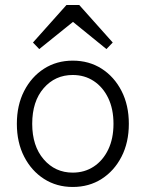

<svg xmlns="http://www.w3.org/2000/svg" viewBox="-20 -732 579 763"><path d="M269 11Q205 11 155 -21Q105 -53 76 -109.5Q47 -166 47 -240Q47 -314 76 -370.5Q105 -427 155 -459Q205 -491 269 -491Q334 -491 384 -459Q434 -427 463 -370.5Q492 -314 492 -240Q492 -166 463 -109.5Q434 -53 384 -21Q334 11 269 11ZM269 -46Q316 -46 352.5 -70Q389 -94 410 -137.5Q431 -181 431 -240Q431 -299 410 -342.5Q389 -386 352.5 -410Q316 -434 269 -434Q199 -434 153.5 -381.5Q108 -329 108 -240Q108 -152 153.5 -99Q199 -46 269 -46ZM244 -712H295L428 -563L403 -537L270 -645L136 -537L111 -563Z"/></svg>

Font: Zen Kaku Gothic Antique
Style: Regular
Weight: 400
Designer: Yoshimichi Ohira
Foundry: Positype
Version: Version 1.001